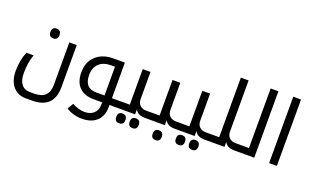

<svg xmlns="http://www.w3.org/2000/svg" viewBox="-102 -1292 3342 2064"><g transform="rotate(20 1569.0 -260.0)"><path d="M266.1 240.2H337.9C503.9 240.2 586.9 158.9 586.9 -3.9V-484.9H502V2.9C502 109 446 162.1 334 162.1H285.2C243.2 162.1 210.9 147.4 188.5 117.9C166 88.5 154.8 46.9 154.8 -6.8C154.8 -90.8 166.2 -162.6 189 -222.2H106C78.6 -155.1 64.9 -81.4 64.9 -1C64.9 73.9 83.3 132.8 119.9 175.8C156.5 218.8 205.2 240.2 266.1 240.2ZM324.2 -577.6C289.7 -577.6 272.5 -558.9 272.5 -521.5C272.5 -484.4 289.7 -465.8 324.2 -465.8C358.7 -465.8 376 -484.4 376 -521.5C376 -558.9 358.7 -577.6 324.2 -577.6Z M1137.7 -78.1V-484.9H1006.8C924.5 -484.9 858.2 -461.9 808.1 -416C758 -370.1 732.9 -307.5 732.9 -228C732.9 -154.5 752.4 -98.1 791.3 -58.8C830.2 -19.6 885.1 0 956.1 0H1053.7V28.8C1053.7 69.8 1040.7 102.3 1014.6 126.2C988.6 150.1 953.3 162.1 908.7 162.1C866 162.1 818.8 148.8 767.1 122.1L727.1 189C780.1 223.1 840 240.2 906.7 240.2C980 240.2 1036.8 221.2 1077.1 183.1C1117.5 145 1137.7 92 1137.7 23.9V0H1225.1V-78.1ZM1009.8 -407.2H1052.7V-78.1H959C867.5 -78.1 821.8 -128.4 821.8 -229C821.8 -284.7 838.1 -328.3 870.8 -359.9C903.6 -391.4 949.9 -407.2 1009.8 -407.2Z M1205.1 -78.1V0H1430.7V-57.1C1449.9 -19 1487.3 0 1543 0H1565.9V-78.1H1529.8C1499.8 -78.1 1475.8 -86.8 1457.8 -104C1439.7 -121.3 1430.7 -144.5 1430.7 -173.8V-484.9H1341.8V-78.1ZM1301.8 37.6C1267.3 37.6 1250 56.3 1250 93.8C1250 130.9 1267.3 149.4 1301.8 149.4C1336.6 149.4 1354 130.9 1354 93.8C1354 56.3 1336.6 37.6 1301.8 37.6ZM1455.1 37.6C1420.2 37.6 1402.8 56.3 1402.8 93.8C1402.8 130.9 1420.2 149.4 1455.1 149.4C1489.6 149.4 1506.8 130.9 1506.8 93.8C1506.8 56.3 1489.6 37.6 1455.1 37.6Z M1545.9 -78.1V0H1771.5V-57.1C1790.7 -19 1828.1 0 1883.8 0H1906.7V-78.1H1870.6C1840.7 -78.1 1816.7 -86.8 1798.6 -104C1780.5 -121.3 1771.5 -144.5 1771.5 -173.8V-484.9H1682.6V-78.1ZM1731.4 73.7C1696.9 73.7 1679.7 92.4 1679.7 129.9C1679.7 167 1696.9 185.5 1731.4 185.5C1766 185.5 1783.2 167 1783.2 129.9C1783.2 92.4 1766 73.7 1731.4 73.7Z M1886.7 -78.1V0H2112.3V-57.1C2131.5 -19 2168.9 0 2224.6 0H2247.6V-78.1H2211.4C2181.5 -78.1 2157.5 -86.8 2139.4 -104C2121.3 -121.3 2112.3 -144.5 2112.3 -173.8V-484.9H2023.4V-78.1ZM1983.4 37.6C1948.9 37.6 1931.6 56.3 1931.6 93.8C1931.6 130.9 1948.9 149.4 1983.4 149.4C2018.2 149.4 2035.6 130.9 2035.6 93.8C2035.6 56.3 2018.2 37.6 1983.4 37.6ZM2136.7 37.6C2101.9 37.6 2084.5 56.3 2084.5 93.8C2084.5 130.9 2101.9 149.4 2136.7 149.4C2171.2 149.4 2188.5 130.9 2188.5 93.8C2188.5 56.3 2171.2 37.6 2136.7 37.6Z M2227.5 -78.1V0H2453.1V-57.1C2472.3 -19 2509.8 0 2565.4 0H2588.4V-78.1H2552.2C2522.3 -78.1 2498.3 -86.8 2480.2 -104C2462.2 -121.3 2453.1 -144.5 2453.1 -173.8V-759.8H2364.3V-78.1Z M2568.4 -78.1V0H2793.9V-759.8H2705.1V-78.1Z M3052.7 0V-759.8H2963.9V0Z"/></g></svg>

Font: Droid Sans Arabic
Style: Regular
Weight: 400
Foundry: Ascender Corporation
Version: Version 1.00